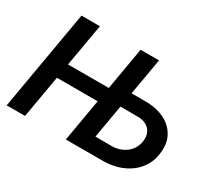

<svg xmlns="http://www.w3.org/2000/svg" viewBox="-136 -948 1303 1186"><g transform="rotate(30 515.5 -355.5)"><path d="M544.4 -408.2 525.4 -302.7H163.1L181.6 -408.2ZM270.5 -710.9 147 0H16.1L139.2 -710.9ZM603.5 -450.2 763.2 -449.7Q827.6 -447.8 880.9 -422.1Q934.1 -396.5 963.6 -347.9Q993.2 -299.3 987.3 -230.5Q982.9 -173.3 957.8 -130.1Q932.6 -86.9 892.6 -57.6Q852.5 -28.3 802.7 -13.9Q752.9 0.5 700.2 0H438L561 -710.9H692.4L587.4 -106.9L704.1 -106.4Q742.2 -106.9 775.1 -121.6Q808.1 -136.2 830.1 -164.3Q852.1 -192.4 857.4 -231.4Q861.8 -265.1 850.6 -289.8Q839.4 -314.5 815.9 -328.6Q792.5 -342.8 759.3 -344.2L585 -344.7Z"/></g></svg>

Font: Roboto SemiBold
Style: Italic
Weight: 600
Designer: Christian Robertson
Foundry: Google
Version: Version 3.009; 2024